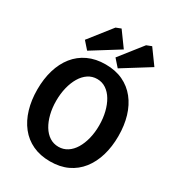

<svg xmlns="http://www.w3.org/2000/svg" viewBox="-218 -1064 1092 1196"><g transform="rotate(30 327.5 -466.0)"><path d="M328 4Q257 4 202.5 -21.5Q148 -47 111 -94Q74 -141 55 -205Q36 -269 36 -345Q36 -422 55 -485.5Q74 -549 111 -595.5Q148 -642 202.5 -667.5Q257 -693 328 -693Q399 -693 453 -667.5Q507 -642 544 -595.5Q581 -549 600 -485.5Q619 -422 619 -345Q619 -269 600 -205Q581 -141 544 -94Q507 -47 453 -21.5Q399 4 328 4ZM328 -101Q363 -101 391.5 -119.5Q420 -138 440 -171Q460 -204 471 -248Q482 -292 482 -343Q482 -394 471 -438.5Q460 -483 440 -516.5Q420 -550 391.5 -569Q363 -588 328 -588Q292 -588 263.5 -569Q235 -550 215 -516.5Q195 -483 184 -438.5Q173 -394 173 -343Q173 -292 184 -248Q195 -204 215 -171Q235 -138 263.5 -119.5Q292 -101 328 -101ZM184 -709 138 -761 265 -922 301 -936 378 -830ZM404 -709 358 -761 485 -922 521 -936 598 -830Z"/></g></svg>

Font: Kreon Light
Style: Bold
Weight: 700
Version: Version 2.002